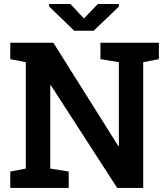

<svg xmlns="http://www.w3.org/2000/svg" viewBox="-20 -920 822 940"><path d="M30.3 0V-80.1L106.4 -94.7V-615.7L30.3 -630.4V-710.9H241.2L559.1 -205.1L562 -205.6V-615.7L471.7 -630.4V-710.9H757.8V-630.4L681.2 -615.7V0H553.7L229 -502.4L226.1 -502V-94.7L316.4 -80.1V0ZM562 -900.4V-887.7L438.5 -769.5H343.3L220.2 -888.7V-900.4H324.7L391.1 -829.6L459 -900.4Z"/></svg>

Font: Roboto Slab SemiBold
Style: Regular
Weight: 600
Designer: Google
Version: Version 2.001; ttfautohint (v1.8.3)